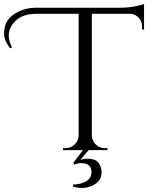

<svg xmlns="http://www.w3.org/2000/svg" viewBox="-110 -739 748 945"><path d="M-59 -501Q-90 -538 -90 -574.5Q-90 -611 -73 -637.5Q-56 -664 -18 -682.5Q20 -701 68 -701H478Q522 -701 555.5 -708Q589 -715 599 -719V-593L589 -594V-611Q589 -635 572 -652.5Q555 -670 532 -671H342V-72Q343 -46 361.5 -28Q380 -10 406 -10H419V0H326L285 48Q301 42 318 42Q360 42 375 62.5Q390 83 390 109Q390 153 346 174Q320 186 295.5 186Q271 186 249 179L250 169Q286 169 313 154Q340 139 340 108Q340 64 289 64Q272 64 256 72L251 62L298 0H200V-10H213Q239 -10 257.5 -28Q276 -46 277 -71V-671H68Q-12 -671 -48 -620Q-67 -594 -67 -565.5Q-67 -537 -51 -506Z"/></svg>

Font: Cinzel Decorative
Style: Regular
Weight: 400
Designer: Natanael Gama
Version: Version 1.002;PS 001.002;hotconv 1.0.56;makeotf.lib2.0.21325